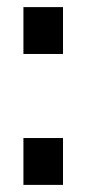

<svg xmlns="http://www.w3.org/2000/svg" viewBox="-20 -520 244 540"><path d="M45.9 -368.2V-500H157.2V-368.2ZM45.9 0V-131.8H157.2V0Z"/></svg>

Font: Aspekta 450
Style: Regular
Weight: 450
Designer: Ivo Dolenc
Version: Version 2.000